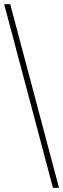

<svg xmlns="http://www.w3.org/2000/svg" viewBox="-20 -780 303 921"><path d="M234 121 0 -760H29L263 121Z"/></svg>

Font: Noto Serif Lao SemiCondensed Thin
Style: Regular
Weight: 100
Width: 4
Designer: Monotype Design Team
Foundry: Monotype Imaging Inc.
Version: Version 2.003; ttfautohint (v1.8.4.7-5d5b)